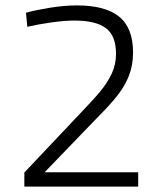

<svg xmlns="http://www.w3.org/2000/svg" viewBox="-20 -690 600 710"><path d="M70 -52 276 -270Q326 -322 352 -353.5Q378 -385 393.5 -418.5Q409 -452 409 -491Q409 -558 371.5 -586Q334 -614 255 -614Q219 -614 169.5 -607Q120 -600 81 -591L76 -643Q113 -653 165.5 -661.5Q218 -670 265 -670Q369 -670 420.5 -628.5Q472 -587 472 -496Q472 -449 457 -410.5Q442 -372 414 -336.5Q386 -301 337 -252L145 -53H491V0H70Z"/></svg>

Font: Cairo Light
Style: Regular
Weight: 300
Designer: Mohamed Gaber, Accademia di Belle Arti di Urbino and others
Foundry: Kief Type Foundry, Accademia di Belle Arti di Urbino and others
Version: Version 3.011